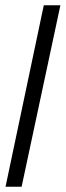

<svg xmlns="http://www.w3.org/2000/svg" viewBox="-20 -708 249 728"><path d="M1 0 146 -688H209L62 0Z"/></svg>

Font: Saira Ultra Condensed
Style: Italic
Weight: 400
Width: 1
Italic angle: -12°
Designer: Hector Gatti with collaboration of the Omnibus-Type team
Foundry: Omnibus-Type
Version: Version 1.001; ttfautohint (v1.8)